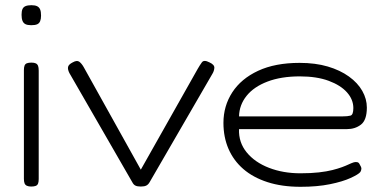

<svg xmlns="http://www.w3.org/2000/svg" viewBox="-20 -707 1472 739"><path d="M100 11Q90 11 83.5 8Q77 5 74.5 -1.5Q72 -8 72 -19V-437Q72 -448 74.5 -454.5Q77 -461 83.5 -463.5Q90 -466 101 -466Q112 -466 118 -463Q124 -460 126.5 -453.5Q129 -447 129 -435V-18Q129 -7 126.5 -0.5Q124 6 117.5 8.5Q111 11 100 11ZM100 -610Q86 -610 78 -614Q70 -618 66.5 -627Q63 -636 63 -650Q63 -664 66.5 -672Q70 -680 78.5 -683.5Q87 -687 101 -687Q115 -687 123 -683Q131 -679 134.5 -670.5Q138 -662 138 -647Q138 -634 134.5 -625.5Q131 -617 123 -613.5Q115 -610 100 -610Z M522 11Q509 11 501.5 7.5Q494 4 489 -6L247 -426Q240 -440 242 -449.5Q244 -459 260 -467Q276 -476 285 -469.5Q294 -463 302 -449L522 -54L741 -442Q749 -456 757 -467Q765 -478 786 -467Q806 -458 805 -445.5Q804 -433 797 -422L556 -6Q551 3 543.5 7Q536 11 522 11Z M1137 12Q1065 12 1009.5 -6Q954 -24 916.5 -56.5Q879 -89 859.5 -134Q840 -179 840 -234Q840 -299 874 -351.5Q908 -404 973.5 -434.5Q1039 -465 1133 -465Q1194 -465 1241.5 -451Q1289 -437 1323 -412.5Q1357 -388 1374.5 -357Q1392 -326 1392 -293Q1392 -245 1369.5 -227.5Q1347 -210 1315 -210H900Q898 -159 929.5 -120.5Q961 -82 1015.5 -61Q1070 -40 1136 -40Q1177 -40 1207.5 -43.5Q1238 -47 1259.5 -52.5Q1281 -58 1296 -63.5Q1311 -69 1321.5 -74Q1332 -79 1341 -82Q1347 -84 1354 -83Q1361 -82 1364 -75Q1371 -64 1371 -58Q1371 -52 1367 -45Q1360 -36 1329.5 -22Q1299 -8 1250 2Q1201 12 1137 12ZM900 -259H1298Q1318 -259 1329 -262Q1340 -265 1340 -291Q1340 -324 1315.5 -351.5Q1291 -379 1245 -396Q1199 -413 1134 -413Q1062 -413 1009.5 -393Q957 -373 929 -338Q901 -303 900 -259Z"/></svg>

Font: Fredoka SemiExpanded Light
Style: Regular
Weight: 300
Width: 6
Designer: Ben Nathan
Foundry: Milena B. Brandão, Ben Nathan
Version: Version 2.001